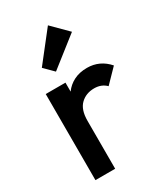

<svg xmlns="http://www.w3.org/2000/svg" viewBox="-189 -845 804 927"><g transform="rotate(-30 212.5 -381.0)"><path d="M61 0V-480H171V-430Q191 -458 222.5 -474Q254 -490 296 -490Q367 -490 415 -435L343 -361Q317 -387 277 -387Q231 -387 201 -358Q171 -329 171 -267V0ZM158 -549 108 -599 236 -762 321 -677Z"/></g></svg>

Font: Outfit Medium
Style: Regular
Weight: 500
Designer: Rodrigo Fuenzalida
Foundry: fragTYPE
Version: Version 1.100; ttfautohint (v1.8.4.7-5d5b);gftools[0.9.27]